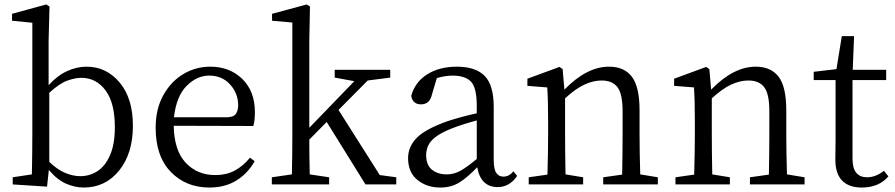

<svg xmlns="http://www.w3.org/2000/svg" viewBox="-20 -827 4012 861"><path d="M201 -411V-101Q236 -67 271.5 -52Q307 -37 340 -37Q382 -37 417 -59.5Q452 -82 473.5 -131Q495 -180 495 -257Q495 -366 453 -422Q411 -478 345 -478Q317 -478 282 -465.5Q247 -453 201 -411ZM198 -644V-445Q238 -489 281.5 -508.5Q325 -528 368 -528Q457 -528 516.5 -457Q576 -386 576 -263Q576 -139 514.5 -62.5Q453 14 355 14Q317 14 277 -3Q237 -20 199 -65L191 10L37 0V-32L123 -45Q125 -152 125 -228V-725L34 -734V-765L187 -807L202 -798Z M760 -301H994Q1027 -301 1037.5 -316Q1048 -331 1048 -355Q1048 -408 1012 -448Q976 -488 918 -488Q863 -488 817 -442Q771 -396 760 -301ZM1116 -262 759 -263Q761 -152 813 -97Q865 -42 944 -42Q997 -42 1034.5 -63Q1072 -84 1101 -120L1122 -104Q1091 -49 1040 -17.5Q989 14 919 14Q814 14 746 -56Q678 -126 678 -254Q678 -338 712 -399.5Q746 -461 801.5 -494.5Q857 -528 923 -528Q1010 -528 1066.5 -473Q1123 -418 1123 -324Q1123 -285 1116 -262Z M1683 -42 1757 -32V0H1619L1445 -280L1367 -201Q1367 -125 1369 -45L1456 -32V0H1199V-32L1289 -45Q1291 -140 1291 -228V-726L1200 -734V-765L1355 -807L1370 -798L1367 -644V-254L1569 -463L1481 -479V-514H1730V-479L1629 -466L1498 -334Z M2118 -114V-287Q2052 -269 2006 -251Q1958 -232 1933 -212.5Q1908 -193 1899.5 -172.5Q1891 -152 1891 -132Q1891 -87 1917 -66Q1943 -45 1983 -45Q2015 -45 2043.5 -60.5Q2072 -76 2118 -114ZM2282 -59 2299 -38Q2265 12 2212 12Q2136 12 2120 -77Q2076 -31 2039.5 -8.5Q2003 14 1954 14Q1894 14 1852 -20Q1810 -54 1810 -118Q1810 -168 1847.5 -207.5Q1885 -247 1985 -283Q2046 -303 2118 -319V-351Q2118 -434 2092 -461Q2066 -488 2009 -488Q1978 -488 1939 -477L1917 -403Q1907 -359 1868 -359Q1831 -359 1824 -397Q1841 -459 1895.5 -493.5Q1950 -528 2029 -528Q2112 -528 2153 -487Q2194 -446 2194 -348V-111Q2194 -68 2205.5 -51.5Q2217 -35 2237 -35Q2264 -35 2282 -59Z M2851 -45 2930 -32V0H2685V-32L2770 -44Q2772 -150 2772 -228V-328Q2772 -406 2749 -436Q2726 -466 2678 -466Q2641 -466 2601.5 -448Q2562 -430 2514 -386V-228Q2514 -152 2516 -45L2595 -32V0H2351V-32L2435 -44Q2438 -152 2438 -228V-283Q2438 -378 2434 -435L2345 -442V-474L2489 -527L2503 -517L2511 -425Q2611 -528 2711 -528Q2779 -528 2813.5 -483Q2848 -438 2848 -332V-228Q2848 -150 2851 -45Z M3509 -45 3588 -32V0H3343V-32L3428 -44Q3430 -150 3430 -228V-328Q3430 -406 3407 -436Q3384 -466 3336 -466Q3299 -466 3259.5 -448Q3220 -430 3172 -386V-228Q3172 -152 3174 -45L3253 -32V0H3009V-32L3093 -44Q3096 -152 3096 -228V-283Q3096 -378 3092 -435L3003 -442V-474L3147 -527L3161 -517L3169 -425Q3269 -528 3369 -528Q3437 -528 3471.5 -483Q3506 -438 3506 -332V-228Q3506 -150 3509 -45Z M3944 -61 3964 -36Q3921 14 3844 14Q3787 14 3756.5 -17Q3726 -48 3726 -112Q3726 -150 3727 -199V-468H3629V-505L3731 -517L3755 -665H3810L3804 -514H3954V-468H3803V-116Q3803 -72 3820 -52Q3837 -32 3868 -32Q3907 -32 3944 -61Z"/></svg>

Font: Han-Nom Khai
Style: Regular
Weight: 400
Version: Version 1.200;June 22, 2023;FontCreator 14.0.0.2814 64-bit